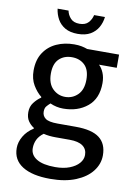

<svg xmlns="http://www.w3.org/2000/svg" viewBox="-97 -732 704 1014"><g transform="rotate(10 255.5 -225.0)"><path d="M244.6 221.2Q148.4 221.2 95.7 188Q43 154.8 43 91.3Q43 59.1 61.5 27.6Q80.1 -3.9 113.8 -24.9V-28.8Q95.2 -40.5 82.8 -58.8Q70.3 -77.1 70.3 -106.4Q70.3 -136.2 86.9 -157.7Q103.5 -179.2 124 -192.9V-196.8Q99.1 -216.3 79.3 -249.3Q59.6 -282.2 59.6 -327.6Q59.6 -384.8 85 -423.3Q110.4 -461.9 153.1 -481.2Q195.8 -500.5 247.6 -500.5Q270.5 -500.5 287.4 -497.1Q304.2 -493.7 318.4 -488.3H489.7V-417.5H394.5Q409.7 -403.3 419.7 -379.4Q429.7 -355.5 429.7 -324.7Q429.7 -241.7 377.9 -199Q326.2 -156.2 247.6 -156.2Q211.4 -156.2 177.7 -171.4Q165.5 -160.6 157.7 -150.9Q149.9 -141.1 149.9 -122.6Q149.9 -100.1 167.7 -86.7Q185.5 -73.2 232.9 -73.2H330.6Q417.5 -73.2 457.8 -42.2Q498 -11.2 498 50.8Q498 97.2 468 136Q438 174.8 381.3 198Q324.7 221.2 244.6 221.2ZM259.8 155.3Q304.7 155.3 337.2 142.6Q369.6 129.9 387.2 109.6Q404.8 89.4 404.8 65.4Q404.8 33.7 381.1 16.8Q357.4 0 311.5 0H234.9Q218.3 0 201.9 -1.7Q185.5 -3.4 170.4 -7.3Q147 9.8 136.7 31.2Q126.5 52.7 126.5 77.1Q126.5 113.8 160.4 134.5Q194.3 155.3 259.8 155.3ZM247.6 -218.8Q286.6 -218.8 314.7 -246.3Q342.8 -273.9 342.8 -327.6Q342.8 -380.4 316.2 -406Q289.6 -431.6 247.6 -431.6Q205.6 -431.6 179 -406Q152.3 -380.4 152.3 -327.6Q152.3 -274.4 180.4 -246.6Q208.5 -218.8 247.6 -218.8ZM254.9 -558.1Q213.9 -558.1 187 -573.7Q160.2 -589.4 146 -615Q131.8 -640.6 127.9 -670.9H186.5Q190.9 -647.9 207.3 -630.1Q223.6 -612.3 254.9 -612.3Q286.6 -612.3 302.7 -630.1Q318.8 -647.9 323.7 -670.9H381.8Q378.4 -640.6 364 -615Q349.6 -589.4 322.8 -573.7Q295.9 -558.1 254.9 -558.1Z"/></g></svg>

Font: Varta Light SemiBold
Style: Regular
Weight: 600
Version: Version 1.004